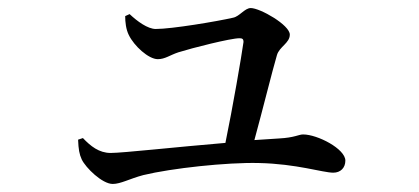

<svg xmlns="http://www.w3.org/2000/svg" viewBox="-20 -493 1040 477"><path d="M174 -146C175 -122 177 -110 183 -97C193 -76 234 -36 260 -36C280 -36 302 -49 336 -58C406 -75 544 -90 623 -88C717 -86 782 -64 808 -64C826 -64 838 -76 838 -94C838 -123 769 -159 733 -159C722 -159 712 -151 673 -149L612 -145C632 -218 657 -319 668 -356C674 -377 700 -386 700 -407C700 -431 626 -473 603 -473C588 -473 575 -452 559 -449C520 -440 407 -421 367 -421C347 -421 321 -440 302 -458L291 -453C291 -438 293 -420 300 -406C313 -379 349 -346 372 -346C390 -346 402 -356 423 -363C458 -374 553 -398 575 -398C582 -398 585 -396 585 -389C580 -353 558 -225 540 -138C420 -128 285 -113 255 -113C226 -113 205 -130 186 -150Z"/></svg>

Font: Noto Serif JP Medium
Style: Regular
Weight: 500
Designer: Ryoko NISHIZUKA 西塚涼子 (kana & ideographs); Frank Grießhammer (Latin, Greek & Cyrillic); Wenlong ZHANG 张文龙 (bopomofo); San
Foundry: Adobe
Version: Version 2.001;hotconv 1.1.0;makeotfexe 2.6.0